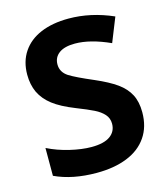

<svg xmlns="http://www.w3.org/2000/svg" viewBox="-110 -807 771 901"><g transform="rotate(-15 275.5 -357.0)"><path d="M45.9 -30.3V-165.5Q94.7 -141.1 152.6 -127.4Q210.4 -113.8 256.8 -113.8Q317.4 -113.8 347.4 -135.5Q377.4 -157.2 377.4 -194.8Q377.4 -221.7 360.4 -240.7Q343.3 -259.8 314.7 -273.9Q286.1 -288.1 231.4 -309.6Q163.6 -336.4 126 -365.5Q88.4 -394.5 69.8 -433.1Q52.2 -471.2 52.2 -519.5Q52.2 -583.5 83.3 -629.6Q114.3 -675.8 171.6 -700Q229 -724.1 307.1 -724.1Q415 -724.1 522.5 -676.8L475.6 -559.6Q379.9 -603 305.7 -603Q254.9 -603 228.3 -583.3Q201.7 -563.5 201.7 -529.3Q201.7 -491.7 236.3 -469.2Q268.1 -449.2 351.6 -413.6Q416 -385.7 453.6 -358.9Q491.2 -332 509.8 -296.6Q528.3 -261.2 528.3 -210.4Q528.3 -139.6 494.1 -90.1Q460 -40.5 397.2 -15.4Q334.5 9.8 249 9.8Q131.3 9.8 45.9 -30.3Z"/></g></svg>

Font: Viking Open Sans
Style: Bold
Weight: 700
Foundry: Ascender Corporation
Version: Version 2.001